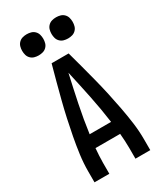

<svg xmlns="http://www.w3.org/2000/svg" viewBox="-233 -1045 966 1133"><g transform="rotate(-30 250.0 -478.5)"><path d="M60 0V-74Q60 -130 67.5 -186Q75 -242 85.5 -297.5Q96 -353 108 -408Q120 -463 134 -517.5Q148 -572 162.5 -626.5Q177 -681 192 -735H308Q323 -681 337.5 -626.5Q352 -572 366 -517.5Q380 -463 392 -408Q404 -353 414.5 -297.5Q425 -242 432.5 -186Q440 -130 440 -74V0H339V-74Q339 -98 337.5 -123Q336 -148 334 -172H166Q164 -148 162.5 -123Q161 -98 161 -74V0ZM323 -260Q310 -355 290.5 -449.5Q271 -544 250 -637Q229 -544 209.5 -449.5Q190 -355 177 -260ZM350 -813Q335 -813 321 -817Q307 -821 296.5 -831.5Q286 -842 282 -856Q278 -870 278 -885Q278 -900 282 -914Q286 -928 296.5 -938.5Q307 -949 321 -953Q335 -957 350 -957Q365 -957 379 -953Q393 -949 403.5 -938.5Q414 -928 418 -914Q422 -900 422 -885Q422 -870 418 -856Q414 -842 403.5 -831.5Q393 -821 379 -817Q365 -813 350 -813ZM150 -813Q135 -813 121 -817Q107 -821 96.5 -831.5Q86 -842 82 -856Q78 -870 78 -885Q78 -900 82 -914Q86 -928 96.5 -938.5Q107 -949 121 -953Q135 -957 150 -957Q165 -957 179 -953Q193 -949 203.5 -938.5Q214 -928 218 -914Q222 -900 222 -885Q222 -870 218 -856Q214 -842 203.5 -831.5Q193 -821 179 -817Q165 -813 150 -813Z"/></g></svg>

Font: Zed Mono Semibold
Style: Regular
Weight: 600
Monospace: yes
Designer: Belleve Invis
Foundry: Belleve Invis
Version: Version 1.0.0; ttfautohint (v1.8.4)